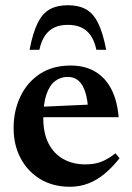

<svg xmlns="http://www.w3.org/2000/svg" viewBox="-20 -702 504 734"><path d="M250 -451.5Q305 -451.5 344.2 -428Q383.5 -404.5 406 -360.5Q428.5 -316.5 433.5 -254H119L119.5 -293L373.5 -304.5L317.5 -279.5Q315 -321.5 306 -350Q297 -378.5 280.5 -393.2Q264 -408 239 -408Q211.5 -408 190.5 -392Q169.5 -376 157.5 -341.2Q145.5 -306.5 145.5 -250Q145.5 -193 165.5 -153.8Q185.5 -114.5 222 -94Q258.5 -73.5 307 -73.5Q328.5 -73.5 347.5 -77.8Q366.5 -82 385 -91.8Q403.5 -101.5 421.5 -116L437 -97Q409.5 -62.5 380.2 -38Q351 -13.5 318 -0.8Q285 12 247 12Q183 12 134.5 -17Q86 -46 59 -96.8Q32 -147.5 32 -212.5Q32 -277.5 57.5 -332Q83 -386.5 131.8 -419Q180.5 -451.5 250 -451.5ZM239.5 -607Q210 -607 188.2 -597Q166.5 -587 152 -565.8Q137.5 -544.5 130.5 -511.5H93Q105.5 -576.5 123.8 -613.5Q142 -650.5 170 -666.2Q198 -682 239.5 -682Q281 -682 309 -666.2Q337 -650.5 355.2 -613.5Q373.5 -576.5 386 -511.5H348.5Q341.5 -544.5 327 -565.8Q312.5 -587 290.8 -597Q269 -607 239.5 -607Z"/></svg>

Font: Newsreader 24pt SemiBold
Style: Regular
Weight: 600
Designer: Hugues Gentile
Foundry: Production Type
Version: Version 1.003